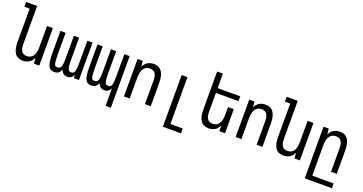

<svg xmlns="http://www.w3.org/2000/svg" viewBox="-43 -1547 4838 2559"><g transform="rotate(20 2376.0 -267.5)"><path d="M226 14Q149 14 112.5 -39Q76 -92 76 -201V-669H1V-737H158V-201Q158 -129 181.5 -95.5Q205 -62 255 -62Q313 -62 343 -104.5Q373 -147 373 -230V-531H456V0H381L373 -80Q330 14 226 14Z M670 13Q643 13 622.5 2.5Q602 -8 588 -36Q575 -61 569 -105Q563 -149 563 -223V-531H637V-227Q637 -171 640 -136Q643 -101 651.5 -80.5Q660 -60 692 -60Q712 -60 723 -68Q734 -76 740 -89Q747 -105 750.5 -137Q754 -169 754 -227V-531H828V-227Q828 -156 832.5 -127.5Q837 -99 841 -86Q853 -60 887 -60Q906 -60 916 -68.5Q926 -77 931 -89Q938 -107 941.5 -140.5Q945 -174 945 -227V-531H1019V0H945V-46Q915 13 857 13Q826 13 803 -3Q780 -19 766 -54Q751 -20 728.5 -3.5Q706 13 670 13Z M1470 -46Q1440 13 1383 13Q1353 13 1329 -3Q1305 -19 1293 -54Q1277 -20 1255 -3.5Q1233 13 1196 13Q1169 13 1148 2.5Q1127 -8 1113 -36Q1101 -61 1095 -105Q1089 -149 1089 -223V-531H1163V-227Q1163 -171 1166 -136Q1169 -101 1177.5 -80.5Q1186 -60 1218 -60Q1238 -60 1249 -68Q1260 -76 1266 -89Q1273 -105 1276.5 -137Q1280 -169 1280 -227V-531H1354V-227Q1354 -156 1358 -127.5Q1362 -99 1367 -86Q1379 -60 1413 -60Q1432 -60 1442 -68.5Q1452 -77 1457 -89Q1465 -107 1467.5 -140.5Q1470 -174 1470 -227V-531H1545V202H1470Z M1657 -531H1731L1739 -451Q1782 -543 1886 -543Q2037 -543 2037 -329V0H1955V-329Q1955 -401 1932 -434.5Q1909 -468 1858 -468Q1800 -468 1769.5 -424.5Q1739 -381 1739 -300V0H1657Z M2283 -531H2365V134H2540V202H2283Z M2861 14Q2785 14 2748 -39Q2711 -92 2711 -201V-737H2793V-531H3113V-463H2793V-201Q2793 -129 2816.5 -95.5Q2840 -62 2890 -62Q2949 -62 2979 -104.5Q3009 -147 3009 -230V-341H3091V0H3009V-80Q2965 14 2861 14Z M3241 -531H3315L3323 -451Q3366 -543 3470 -543Q3621 -543 3621 -329V0H3539V-329Q3539 -401 3516 -434.5Q3493 -468 3442 -468Q3384 -468 3353.5 -424.5Q3323 -381 3323 -300V0H3241Z M3922 14Q3845 14 3808.5 -39Q3772 -92 3772 -201V-669H3697V-737H3854V-201Q3854 -129 3877.5 -95.5Q3901 -62 3951 -62Q4009 -62 4039 -104.5Q4069 -147 4069 -230V-531H4152V0H4077L4069 -80Q4026 14 3922 14Z M4295 -531H4369L4377 -451Q4421 -543 4524 -543Q4601 -543 4638 -490Q4675 -437 4675 -329V0H4594V-329Q4594 -401 4570.5 -434.5Q4547 -468 4497 -468Q4439 -468 4408 -425Q4377 -382 4377 -300V134H4680V202H4295Z"/></g></svg>

Font: PlemolJP
Style: Regular
Weight: 400
Monospace: yes
Version: v2.0.4; ttfautohint (v1.8.4.7-5d5b-dirty) -l 6 -r 45 -G 200 